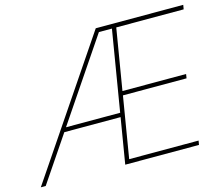

<svg xmlns="http://www.w3.org/2000/svg" viewBox="-119 -865 1170 1002"><g transform="rotate(-15 466.0 -364.0)"><path d="M-16.6 0 475.1 -727.5H947.8L943.8 -704.1H579.6L524.9 -375H868.7L865.2 -352.5H521.5L466.8 -22.5H841.8L837.9 0H439.5L556.2 -704.1H485.8L9.8 0ZM166.5 -246.1 170.4 -268.6H496.6L492.7 -246.1Z"/></g></svg>

Font: Inter 17pt Thin
Style: Italic
Weight: 250
Italic angle: -9.3988°
Version: Version 4.001;git-66647c0bb